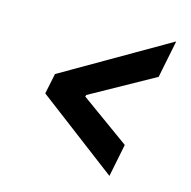

<svg xmlns="http://www.w3.org/2000/svg" viewBox="-92 -695 785 788"><g transform="rotate(15 300.0 -301.0)"><path d="M440 1 98 -258 116 -345 562 -603 530 -444 262 -295 260 -288 468 -138Z"/></g></svg>

Font: IBM Plex Sans Var
Style: Italic
Weight: 400
Italic angle: -11.31°
Designer: Mike Abbink, Paul van der Laan, Pieter van Rosmalen
Foundry: Bold Monday
Version: Version 1.001